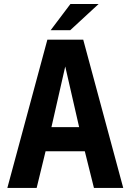

<svg xmlns="http://www.w3.org/2000/svg" viewBox="-20 -924 642 944"><path d="M326.2 -904.3H464.8L325.2 -775.4H229ZM212.9 -729H389.2L585.9 0H441.9L397 -180.2H204.1L160.2 0H16.1ZM369.1 -298.8 300.8 -597.2 232.9 -298.8Z"/></svg>

Font: Hack
Style: Bold
Weight: 700
Monospace: yes
Designer: Christopher Simpkins
Foundry: Christopher Simpkins
Version: Version 2.017